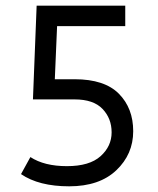

<svg xmlns="http://www.w3.org/2000/svg" viewBox="-20 -640 558 676"><path d="M421 -620V-548H181L173 -361H243Q348 -361 398.5 -310Q449 -259 449 -178Q449 -97 389.5 -40.5Q330 16 223.5 16Q117 16 54 -27L87 -87Q136 -55 215.5 -55Q295 -55 334 -90Q373 -125 373 -174Q373 -223 341 -256.5Q309 -290 243 -290H96L109 -620Z"/></svg>

Font: Imprima
Style: Regular
Weight: 400
Version: Version 1.001